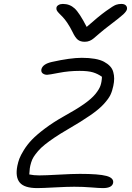

<svg xmlns="http://www.w3.org/2000/svg" viewBox="-20 -1003 676 983"><path d="M601.1 -982.9Q617.2 -982.9 624.8 -974.9Q632.3 -966.8 629.9 -955.1Q627.4 -944.8 611.1 -929.4Q594.7 -914.1 534.2 -868.2Q512.2 -851.6 490.5 -833Q468.8 -814.5 460 -806.9Q451.2 -799.3 439.7 -794.2Q428.2 -789.1 414.1 -789.1Q391.6 -789.1 378.4 -799.6Q365.2 -810.1 351.1 -839.8Q338.9 -864.7 325.2 -885Q311.5 -905.3 301.5 -915.5Q291.5 -925.8 283 -934.3Q274.4 -942.9 271 -949.5Q267.6 -956.1 269 -963.9Q270.5 -972.2 279.8 -977.5Q289.1 -982.9 301.8 -982.9Q336.9 -982.9 361.8 -960.2Q386.7 -937.5 423.8 -865.2Q484.4 -918.9 522.7 -946.5Q561 -974.1 574 -978.5Q586.9 -982.9 601.1 -982.9ZM170.9 -40Q104.5 -40 81.1 -68.4Q57.6 -96.7 68.8 -153.8Q72.8 -173.3 79.1 -190.4Q85.4 -207.5 102.1 -234.6Q118.7 -261.7 142.8 -287.1Q167 -312.5 209.7 -344.7Q252.4 -377 308.1 -408.2Q370.1 -442.4 409.2 -469.7Q448.2 -497.1 468 -521.2Q487.8 -545.4 494.4 -564.7Q501 -584 502 -609.9Q481 -625 456.1 -632.6Q431.2 -640.1 387.2 -640.1Q333 -640.1 281.5 -630.1Q230 -620.1 221.2 -620.1Q208 -620.1 198.7 -627.2Q189.5 -634.3 191.9 -647.9Q198.2 -675.3 246.1 -686Q340.8 -707 398.9 -707Q436.5 -707 465.3 -701.9Q494.1 -696.8 512.7 -686.8Q531.2 -676.8 543.2 -664.1Q555.2 -651.4 559.8 -634.5Q564.5 -617.7 564.5 -600.6Q564.5 -583.5 560.1 -563Q554.7 -536.6 545.2 -516.8Q535.6 -497.1 511.7 -470.7Q487.8 -444.3 442.9 -413.1Q397.9 -381.8 327.1 -340.8Q289.1 -318.8 259.8 -299.1Q230.5 -279.3 210 -262.9Q189.5 -246.6 175 -229.7Q160.6 -212.9 152.3 -199.7Q144 -186.5 139.2 -170.2Q134.3 -153.8 132.6 -141.1Q130.9 -128.4 129.9 -109.9Q152.3 -105 181.2 -105Q212.4 -105 281.2 -108.9Q350.1 -112.8 389.2 -112.8Q485.8 -112.8 524.9 -102.3Q564 -91.8 559.1 -65.9Q553.2 -40 506.8 -40Q488.3 -40 446.5 -43.5Q404.8 -46.9 359.9 -46.9Q324.2 -46.9 260.5 -43.5Q196.8 -40 170.9 -40Z"/></svg>

Font: Shantell Sans Irregular Bouncy
Style: Italic
Weight: 300
Italic angle: -11.31°
Designer: Stephen Nixon, Anya Danilova, Shantell Martin
Foundry: Arrow Type
Version: Version 1.006;[9816181b4]